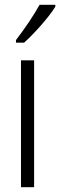

<svg xmlns="http://www.w3.org/2000/svg" viewBox="-20 -785 252 805"><path d="M212 -757V-765H146C119 -717 88 -671 47 -617V-606H81C121 -642 184 -711 212 -757ZM123 0V-532H68V0Z"/></svg>

Font: Noto Sans Bengali ExtraCondensed Light
Style: Regular
Weight: 300
Width: 2
Designer: Joana Ranito - Universal Thirst; Jelle Bosma - Monotype Design Team
Foundry: Universal Thirst ehf.
Version: Version 3.000